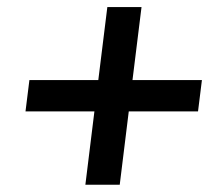

<svg xmlns="http://www.w3.org/2000/svg" viewBox="-20 -606 620 542"><path d="M379.5 -586 354 -380H550L539 -291.5H343.5L318 -84.5H221L246.5 -291.5H52L63 -380H257.5L283 -586Z"/></svg>

Font: Lato TR
Style: Bold Italic
Weight: 700
Italic angle: -12°
Designer: Lukasz Dziedzic
Foundry: tyPoland Lukasz Dziedzic
Version: Version 1.104 2013